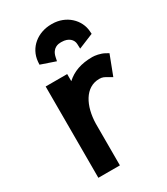

<svg xmlns="http://www.w3.org/2000/svg" viewBox="-177 -785 753 865"><g transform="rotate(-30 199.5 -352.5)"><path d="M98 -574 174 -548 178 -567C187 -611 220 -613 230 -613H235C272 -613 291 -592 292 -570L293 -545L371 -577L370 -591C366 -651 313 -705 238 -705H235C164 -705 105 -659 99 -589ZM397 -461 383 -469C362 -481 334 -485 321 -485C262 -485 219 -469 185 -438V-475H73V0H185V-217C187 -307 225 -384 299 -384C316 -384 324 -379 339 -370L358 -359Z"/></g></svg>

Font: Mint Spirit No2
Style: Bold
Weight: 700
Designer: HARENDAL Hirwen
Foundry: Arkandis Digital Foundry.
Version: Version 1.004;FFEdit